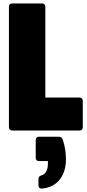

<svg xmlns="http://www.w3.org/2000/svg" viewBox="-20 -760 505 1118"><path d="M322 36H208C195 36 188 43 188 56V158C188 171 195 178 208 178H259V190C259 231 246 254 222 261C211 264 204 270 204 282V319C204 332 211 339 225 338C320 329 364 256 364 168C364 132 359 92 345 52C341 41 333 36 322 36ZM52 0H442C455 0 462 -7 462 -20V-172C462 -185 455 -192 442 -192H244V-720C244 -733 237 -740 224 -740H52C39 -740 32 -733 32 -720V-20C32 -7 39 0 52 0Z"/></svg>

Font: Malmofest Black-Rounded
Style: Regular
Weight: 800
Designer: Jonny Pinhorn (Poppins), Kolossal
Version: Version 1.004;Glyphs 3.1.2 (3151)